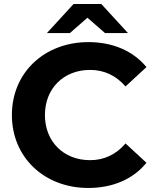

<svg xmlns="http://www.w3.org/2000/svg" viewBox="-20 -921 773 953"><path d="M414 -833 501 -757H615L483 -901H345L213 -757H327ZM427 -126C296 -126 203 -218 203 -350C203 -482 296 -574 427 -574C497 -574 556 -546 603 -492L707 -588C641 -668 540 -712 419 -712C201 -712 39 -561 39 -350C39 -139 201 12 418 12C540 12 641 -32 707 -113L603 -209C556 -154 497 -126 427 -126Z"/></svg>

Font: Talent SemiBold
Style: Bold
Weight: 700
Designer: Mike Powis
Version: Version 1.001;hotconv 1.0.109;makeotfexe 2.5.65596